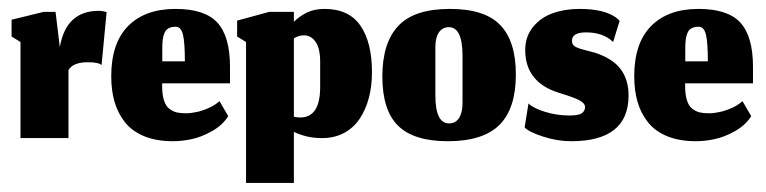

<svg xmlns="http://www.w3.org/2000/svg" viewBox="-20 -310 1720 431"><path d="M133.7 0V-152.3Q143.3 -170.3 177.3 -170.3Q201 -170.3 208 -164L219.3 -282.7Q210.3 -285.7 202 -285.7Q128 -285.7 114.3 -204L104.7 -283.3H77.7L6 -265.7V-228L26 -215.7V0Z M395 -172.3H344.3V-200.3Q344.3 -212.3 345.2 -220.2Q346 -228 349 -235.5Q352 -243 358.3 -246.5Q364.7 -250 374.7 -250Q386.3 -250 390.7 -232.3Q395 -214.7 395 -172.3ZM368.3 7Q388.3 7 410.3 2.3Q432.3 -2.3 456.2 -15.8Q480 -29.3 492.3 -49.3L472.7 -83Q463.3 -74.3 449.5 -68Q435.7 -61.7 422.2 -58.7Q408.7 -55.7 397 -55.7Q385 -55.7 376.7 -57.7Q368.3 -59.7 360.3 -65.7Q352.3 -71.7 348.2 -84.3Q344 -97 344 -116.7V-123H496.3V-160Q496.3 -228.3 468 -259.2Q439.7 -290 374 -290Q305.7 -290 267.7 -251.7Q229.7 -213.3 229.7 -138.7Q229.7 -107.3 237 -81.8Q244.3 -56.3 260.2 -36Q276 -15.7 303.5 -4.3Q331 7 368.3 7Z M703 0Q730.7 0 752.2 -11.5Q773.7 -23 787.3 -43.3Q801 -63.7 808 -90.2Q815 -116.7 815 -148Q815 -214.7 789.2 -252.3Q763.3 -290 708.3 -290Q685.7 -290 668.7 -281.7Q651.7 -273.3 639.7 -261V-283.3H584L512.3 -263.7V-228L532.3 -215.7V100.7H639.7V-14Q651.7 -8 667.7 -4Q683.7 0 703 0ZM654 -46.3Q650.7 -46.3 647.2 -46.7Q643.7 -47 639.7 -48V-224Q651.3 -230.7 662.3 -230.7Q678.3 -230.7 688.5 -216Q698.7 -201.3 698.7 -171.3V-114.7Q698.7 -46.3 654 -46.3Z M988 -33Q957.3 -33 957.3 -96V-204.3Q957.3 -225.7 965.3 -237.3Q973.3 -249 987.7 -249Q1018.3 -249 1018.3 -184V-78.7Q1018.3 -57.3 1010.5 -45.2Q1002.7 -33 988 -33ZM985.3 7Q1064.3 7 1101.2 -29.7Q1138 -66.3 1138 -143Q1138 -217 1103.2 -253.5Q1068.3 -290 990 -290Q909.7 -290 874 -251.8Q838.3 -213.7 838.3 -138.3Q838.3 -62.3 873.7 -27.7Q909 7 985.3 7Z M1262 7Q1391 7 1391 -95.7Q1391 -131 1373.3 -154.7Q1355.7 -178.3 1316.7 -191.3Q1309.7 -193.3 1300 -195.8Q1290.3 -198.3 1285 -199.8Q1279.7 -201.3 1274.2 -203.8Q1268.7 -206.3 1266.3 -209.8Q1264 -213.3 1264 -218.7Q1264 -237.3 1295.7 -237.3Q1334.3 -237.3 1356.3 -215.7L1371 -263.3Q1371 -263.3 1365 -269Q1338 -290 1281 -290Q1247.7 -290 1220.7 -280.3Q1193.7 -270.7 1176.3 -249.2Q1159 -227.7 1159 -197.7Q1159 -124.3 1236.7 -101Q1266.7 -92 1280 -85.2Q1293.3 -78.3 1293.3 -69.7Q1293.3 -60.7 1285.8 -55.7Q1278.3 -50.7 1258.3 -50.7Q1230.7 -50.7 1204.2 -58.7Q1177.7 -66.7 1166.3 -77.7L1157.7 -24Q1166.7 -14 1198.7 -3.5Q1230.7 7 1262 7Z M1569 -172.3H1518.3V-200.3Q1518.3 -212.3 1519.2 -220.2Q1520 -228 1523 -235.5Q1526 -243 1532.3 -246.5Q1538.7 -250 1548.7 -250Q1560.3 -250 1564.7 -232.3Q1569 -214.7 1569 -172.3ZM1542.3 7Q1562.3 7 1584.3 2.3Q1606.3 -2.3 1630.2 -15.8Q1654 -29.3 1666.3 -49.3L1646.7 -83Q1637.3 -74.3 1623.5 -68Q1609.7 -61.7 1596.2 -58.7Q1582.7 -55.7 1571 -55.7Q1559 -55.7 1550.7 -57.7Q1542.3 -59.7 1534.3 -65.7Q1526.3 -71.7 1522.2 -84.3Q1518 -97 1518 -116.7V-123H1670.3V-160Q1670.3 -228.3 1642 -259.2Q1613.7 -290 1548 -290Q1479.7 -290 1441.7 -251.7Q1403.7 -213.3 1403.7 -138.7Q1403.7 -107.3 1411 -81.8Q1418.3 -56.3 1434.2 -36Q1450 -15.7 1477.5 -4.3Q1505 7 1542.3 7Z"/></svg>

Font: Jomhuria
Style: Regular
Weight: 400
Designer: Arabic design by Kourosh Beigpour, Latin design by Eben Sorkin, engineering by Lasse Fister and Khaled Hosney
Version: Version 1.0010